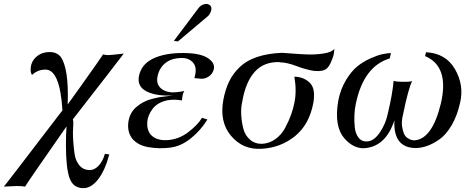

<svg xmlns="http://www.w3.org/2000/svg" viewBox="-106 -755 2446 996"><path d="M536 -477Q497 -425 272 -136Q276 -124 273.5 -95.5Q271 -67 273.5 -28.5Q276 10 281 44.5Q286 79 306 103Q326 127 359 127Q386 127 407.5 102.5Q429 78 438 43L461 46Q438 131 402.5 176Q367 221 327 221Q273 221 254.5 168Q236 115 236 -3Q236 -56 239 -99Q51 170 24 213Q8 210 -19 210L-86 213Q-86 214 -10 115Q66 16 142 -83.5Q218 -183 218 -182Q205 -394 130 -394Q89 -394 60 -366Q53 -377 53 -394Q53 -433 81 -459Q109 -485 153 -485Q182 -485 201.5 -468Q221 -451 233.5 -399.5Q246 -348 246 -259L245 -212V-213Q267 -243 312.5 -307Q358 -371 393.5 -421.5Q429 -472 429 -473Q440 -469 456 -469Q466 -469 536 -477Z M986 -725Q994 -715 988.5 -697.5Q983 -680 970 -669L817 -540L796 -543L926 -716Q937 -729 955 -733.5Q973 -738 986 -725ZM1003 -395Q996 -370 976 -357.5Q956 -345 936.5 -346.5Q917 -348 901 -350L902 -349Q919 -403 896 -429.5Q873 -456 833 -454Q783 -453 752 -428Q721 -403 712 -362Q703 -324 724 -301.5Q745 -279 783 -276Q813 -275 850 -283Q840 -268 838 -234Q798 -241 763 -235Q711 -224 685.5 -190Q660 -156 658 -122Q655 -75 682 -50.5Q709 -26 760 -28Q820 -31 870 -69Q920 -107 942 -144L970 -135Q935 -78 883 -36.5Q831 5 775 11Q720 18 664.5 8.5Q609 -1 580 -36Q554 -70 559.5 -118.5Q565 -167 599 -198Q616 -213 636 -224Q656 -235 680.5 -241.5Q705 -248 719 -250.5Q733 -253 761 -256Q789 -259 793 -260Q706 -255 655 -280.5Q604 -306 615 -361Q627 -421 687 -450.5Q747 -480 843 -480Q931 -480 971 -454.5Q1011 -429 1003 -395Z M1629 -502Q1628 -491 1625.5 -475Q1623 -459 1609 -428.5Q1595 -398 1575 -391Q1563 -387 1548.5 -386.5Q1534 -386 1522 -387.5Q1510 -389 1494 -393Q1478 -397 1469.5 -399.5Q1461 -402 1448 -406.5Q1435 -411 1433 -412Q1384 -431 1344 -432V-433Q1262 -435 1215 -382Q1168 -329 1151 -229Q1143 -196 1145.5 -157Q1148 -118 1157 -85Q1166 -52 1191.5 -30Q1217 -8 1254 -9Q1292 -11 1323.5 -34Q1355 -57 1374 -93Q1393 -129 1404 -160Q1415 -191 1421 -221Q1434 -283 1421 -357Q1442 -357 1461 -350.5Q1480 -344 1497.5 -329Q1515 -314 1520.5 -288.5Q1526 -263 1520 -224Q1499 -109 1424 -48.5Q1349 12 1249 17Q1153 22 1092 -51Q1031 -124 1053 -239Q1063 -292 1083 -333Q1103 -374 1138 -407.5Q1173 -441 1228 -459.5Q1283 -478 1357 -481Q1362 -481 1405.5 -477.5Q1449 -474 1489.5 -472.5Q1530 -471 1572.5 -477.5Q1615 -484 1629 -502Z M2281 -223Q2266 -155 2237 -105.5Q2208 -56 2173.5 -32Q2139 -8 2108.5 2.5Q2078 13 2049 13Q1933 11 1940 -131Q1895 7 1782 14Q1757 15 1730.5 2.5Q1704 -10 1679 -39Q1654 -68 1645.5 -116Q1637 -164 1649 -234Q1661 -294 1689 -340Q1717 -386 1748 -411Q1779 -436 1816.5 -452.5Q1854 -469 1878 -474Q1902 -479 1922 -480L1916 -452Q1779 -411 1739 -213Q1734 -188 1732.5 -158Q1731 -128 1734.5 -94Q1738 -60 1755.5 -39Q1773 -18 1804 -22Q1836 -26 1864.5 -68Q1893 -110 1904 -158Q1930 -266 1936 -336Q1946 -331 1982 -330.5Q2018 -330 2032 -334Q2012 -295 1985 -162Q1976 -126 1979.5 -101.5Q1983 -77 1989.5 -62Q1996 -47 2008 -39Q2020 -31 2028.5 -29Q2037 -27 2044 -27Q2136 -33 2181 -218Q2226 -411 2099 -464L2104 -484Q2206 -479 2254 -396.5Q2302 -314 2281 -223Z"/></svg>

Font: GFS Artemisia
Style: Italic
Weight: 400
Italic angle: -12°
Designer: Takis Katsoulidis and George D. Matthiopoulos
Foundry: George Matthiopoulos and Takis Katsoulidis
Version: Version 1.0